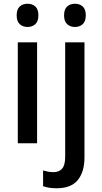

<svg xmlns="http://www.w3.org/2000/svg" viewBox="-20 -765 546 1025"><path d="M127 -745Q153 -745 169 -730Q185 -715 185 -683Q185 -651 168.5 -636Q152 -621 127 -621Q102 -621 85.5 -636Q69 -651 69 -683Q69 -715 85 -730Q101 -745 127 -745ZM178 -539V0H75V-539ZM322 -683Q322 -715 338 -730Q354 -745 380 -745Q406 -745 422 -730Q438 -715 438 -683Q438 -651 421.5 -636Q405 -621 380 -621Q355 -621 338.5 -636Q322 -651 322 -683ZM283 240Q240 240 210 229V145Q224 149 237 151.5Q250 154 266 154Q295 154 311.5 135.5Q328 117 328 71V-539H431V74Q431 153 395 196.5Q359 240 283 240Z"/></svg>

Font: Noto Sans Ethiopic SemiCondensed Medium
Style: Regular
Weight: 500
Width: 4
Designer: Monotype Design Team
Foundry: Monotype Imaging Inc.
Version: Version 2.102; ttfautohint (v1.8.4.7-5d5b)